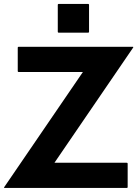

<svg xmlns="http://www.w3.org/2000/svg" viewBox="-45 -932 681 952"><path d="M-23.5 -5 366 -575H48Q43 -575 43 -580V-695Q43 -700 48 -700H613Q618 -700 614.5 -695L225 -125H583Q588 -125 588 -120V-5Q588 0 583 0H-22Q-27 0 -23.5 -5ZM391.5 -770H246.5Q241.5 -770 241.5 -775V-907.5Q241.5 -912.5 246.5 -912.5H391.5Q396.5 -912.5 396.5 -907.5V-775Q396.5 -770 391.5 -770Z"/></svg>

Font: MFEK Sans
Style: Bold
Weight: 700
Designer: Owen Earl
Foundry: indestructible type*
Version: Version 0.001; ttfautohint (v1.8.4.7-5d5b)